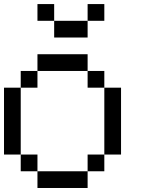

<svg xmlns="http://www.w3.org/2000/svg" viewBox="-20 -937 707 957"><path d="M0 -166.7V-500H83.3V-166.7ZM166.7 -166.7V-83.3H83.3V-166.7ZM166.7 -83.3H416.7V0H166.7ZM166.7 -583.3V-500H83.3V-583.3ZM166.7 -833.3V-916.7H250V-833.3ZM166.7 -666.7H416.7V-583.3H166.7ZM500 -166.7V-83.3H416.7V-166.7ZM500 -583.3V-500H416.7V-583.3ZM500 -500H583.3V-166.7H500ZM500 -833.3H416.7V-916.7H500ZM250 -833.3H416.7V-750H250Z"/></svg>

Font: Galmuri11 Regular
Style: Regular
Weight: 400
Designer: Minseo Lee (Quiple)
Version: Version 2.356;hotconv 1.1.0;makeotfexe 2.6.0 DEVELOPMENT